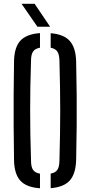

<svg xmlns="http://www.w3.org/2000/svg" viewBox="-20 -980 474 1006"><path d="M189.5 6.5Q118 1.5 86.2 -33.8Q54.5 -69 53.5 -142.5Q52 -240 51.5 -321.2Q51 -402.5 51.5 -482.5Q52 -562.5 53.5 -657.5Q54.5 -731 86.2 -766.2Q118 -801.5 189.5 -806.5V-730Q163.5 -725.5 153 -709.5Q142.5 -693.5 142.5 -661Q140 -587.5 139 -525Q138 -462.5 138 -402.8Q138 -343 139 -279Q140 -215 142.5 -139Q142.5 -106 153 -90.2Q163.5 -74.5 189.5 -70ZM245.5 6V-70.5Q271 -75 281 -90.8Q291 -106.5 291.5 -139Q293.5 -213.5 294.5 -276.8Q295.5 -340 295.5 -399.8Q295.5 -459.5 294.5 -522.8Q293.5 -586 291.5 -661Q291 -693 281 -709Q271 -725 245.5 -730V-806Q314.5 -800.5 345.8 -765.2Q377 -730 379 -657.5Q381 -562.5 381.8 -482.2Q382.5 -402 381.8 -321Q381 -240 379 -142.5Q377 -69.5 345.8 -34.5Q314.5 0.5 245.5 6ZM176 -840 93 -960H161.5L242.5 -840Z"/></svg>

Font: Big Shoulders Stencil Text Medium
Style: Regular
Weight: 500
Designer: Patric King
Foundry: XO Type Co
Version: Version 1.000